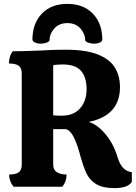

<svg xmlns="http://www.w3.org/2000/svg" viewBox="-20 -962 699 989"><path d="M572 7Q508 7 474 -14.5Q440 -36 424 -72Q408 -108 396 -151Q389 -180 378.5 -211Q368 -242 354 -266Q340 -290 320 -297H254V-114Q254 -86 274 -74.5Q294 -63 323 -63Q323 -27 301 0H50Q27 -28 27 -63Q61 -63 76.5 -74.5Q92 -86 92 -114V-584Q92 -612 76 -623.5Q60 -635 26 -635Q26 -652 31 -669Q36 -686 46 -698Q89 -698 126 -699.5Q163 -701 194 -702Q221 -704 253.5 -705Q286 -706 317 -706Q421 -706 482.5 -682Q544 -658 571 -615Q598 -572 598 -513Q598 -367 437 -334Q481 -321 522.5 -272Q564 -223 585 -154Q596 -117 613.5 -98Q631 -79 659 -75V-25Q646 -6 622 0.5Q598 7 572 7ZM298 -366Q359 -366 392.5 -404Q426 -442 426 -503Q426 -565 397 -597.5Q368 -630 303 -630Q293 -630 277.5 -629Q262 -628 254 -626V-368Q261 -367 276 -366.5Q291 -366 298 -366ZM189 -737Q175 -737 162.5 -742Q150 -747 147 -757Q147 -841 195.5 -891.5Q244 -942 327 -942Q410 -942 458.5 -891.5Q507 -841 507 -757Q505 -747 492.5 -742Q480 -737 465 -737Q453 -737 438.5 -741Q424 -745 419 -753Q419 -787 394.5 -815Q370 -843 327 -843Q284 -843 259.5 -815Q235 -787 235 -753Q230 -745 216 -741Q202 -737 189 -737Z"/></svg>

Font: Calistoga
Style: Regular
Weight: 400
Designer: Yvonne Schuttler, Eben Sorkin
Foundry: www.sorkintype.com
Version: Version 1.010; ttfautohint (v1.8.4.7-5d5b)